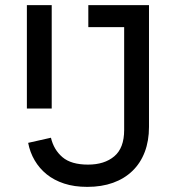

<svg xmlns="http://www.w3.org/2000/svg" viewBox="-20 -718 687 750"><path d="M562 -698V-222Q562 -168 545.5 -124.5Q529 -81 497.5 -50.5Q466 -20 421.5 -4Q377 12 321 12Q270 12 230.5 -1Q191 -14 162.5 -37Q134 -60 115.5 -91.5Q97 -123 90 -160L179 -180Q190 -133 224 -104Q258 -75 324 -75Q388 -75 426.5 -107.5Q465 -140 465 -210V-612H325V-698ZM85 -698H182V-294H85Z"/></svg>

Font: IBM Plex Sans Text
Style: Regular
Weight: 450
Designer: Mike Abbink, Paul van der Laan, Pieter van Rosmalen
Foundry: Bold Monday
Version: Version 3.005